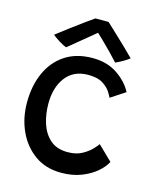

<svg xmlns="http://www.w3.org/2000/svg" viewBox="-110 -806 734 889"><g transform="rotate(15 256.5 -362.0)"><path d="M475.5 -104Q463.5 -79.5 435 -54.8Q406.5 -30 364 -13.2Q321.5 3.5 267.5 3.5Q193.5 3.5 140.8 -34Q88 -71.5 59.5 -133.8Q31 -196 31 -270Q31 -351 59 -413.5Q87 -476 141 -511.8Q195 -547.5 273 -547.5Q342.5 -547.5 391.8 -514Q441 -480.5 464 -435.5L394.5 -390Q391.5 -397.5 379.8 -416.2Q368 -435 342.8 -451Q317.5 -467 273 -467Q203 -467 165.5 -418Q128 -369 128 -291Q128 -241 142.2 -196.5Q156.5 -152 188 -124.2Q219.5 -96.5 271.5 -96.5Q313.5 -96.5 342.2 -113Q371 -129.5 387.2 -147.5Q403.5 -165.5 406.5 -171ZM299.5 -728Q319.5 -709.5 345.2 -685.2Q371 -661 396.8 -636.2Q422.5 -611.5 442 -591.5Q425.5 -579 408.2 -569.5Q391 -560 377.5 -554Q362.5 -571 340 -594Q317.5 -617 296.5 -637.5Q275.5 -658 265.5 -667Q254.5 -658 231 -638.5Q207.5 -619 182 -598.2Q156.5 -577.5 140 -563.5Q127.5 -567.5 105.2 -581.2Q83 -595 71 -605.5Q99.5 -628 133.8 -653.5Q168 -679 196.5 -699.8Q225 -720.5 236.5 -728Q245.5 -728 266.8 -728.2Q288 -728.5 299.5 -728Z"/></g></svg>

Font: Grandstander
Style: Regular
Weight: 400
Designer: Tyler Finck
Foundry: Etcetera Type Co
Version: Version 1.200; ttfautohint (v1.8.3)